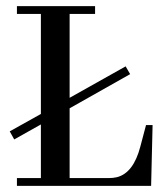

<svg xmlns="http://www.w3.org/2000/svg" viewBox="-20 -606 530 626"><path d="M472.7 0 477.5 -198.2H456.1L437.5 -127.9Q415 -42 361.3 -28.3Q348.6 -25.4 335 -25.4H207V-252.9L404.3 -364.3L389.6 -389.6L207 -287.1V-560.5H290V-585.9H35.2V-560.5H113.3V-234.4L11.7 -177.7L26.4 -151.4L113.3 -200.2V-25.4H35.2V0Z"/></svg>

Font: Abhaya Libre Medium
Style: Regular
Weight: 500
Designer: Pushpananda Ekanayake, Sol Matas, Pathum Egodawatta
Foundry: Mooniak
Version: Version 1.050 ; ttfautohint (v1.6)